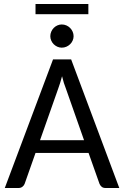

<svg xmlns="http://www.w3.org/2000/svg" viewBox="-20 -938 619 958"><path d="M3.9 0ZM575.2 0H506.3Q494.6 0 487.5 -5.9Q480.5 -11.7 476.6 -20.5L421.9 -174.8H157.2L103 -21Q100.1 -12.7 92 -6.3Q84 0 72.8 0H3.9L244.6 -641.6H335ZM179.7 -238.3H399.4L308.6 -496.6Q303.7 -508.3 298.8 -523.9Q293.9 -539.6 289.6 -557.6Q284.7 -539.1 279.8 -523.4Q274.9 -507.8 270.5 -496.1ZM347.2 -757.3Q347.2 -746.1 342.5 -735.6Q337.9 -725.1 329.8 -717.3Q321.8 -709.5 311 -704.8Q300.3 -700.2 288.1 -700.2Q276.9 -700.2 266.4 -704.8Q255.9 -709.5 248 -717.3Q240.2 -725.1 235.6 -735.6Q231 -746.1 231 -757.3Q231 -769 235.6 -779.8Q240.2 -790.5 248 -798.6Q255.9 -806.6 266.4 -811.3Q276.9 -815.9 288.1 -815.9Q300.3 -815.9 311 -811.3Q321.8 -806.6 329.8 -798.6Q337.9 -790.5 342.5 -779.8Q347.2 -769 347.2 -757.3ZM157.2 -918H420.9V-867.2H157.2Z"/></svg>

Font: Carlito
Style: Regular
Weight: 400
Designer: Lukasz Dziedzic
Foundry: tyPoland Lukasz Dziedzic
Version: Version 1.103; Beta1; all basic design good, some composites